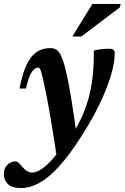

<svg xmlns="http://www.w3.org/2000/svg" viewBox="-81 -690 633 975"><path d="M50.6 -240.3H18.1Q28.5 -295.2 42.8 -334.3Q57.1 -373.5 76.2 -398.1Q95.4 -422.7 119.9 -434.2Q144.4 -445.7 174.8 -445.7Q191.8 -445.7 204 -438.5Q216.1 -431.3 225.6 -413.9Q235.1 -396.5 244.2 -366Q253.4 -335.8 263.2 -287Q272.9 -238.2 284.2 -167.8Q295.5 -97.4 308.2 -1.9L210.1 126.6Q199.1 52 189.8 -6.5Q180.4 -64.9 172.5 -110.3Q164.5 -155.8 157.6 -192Q150.7 -228.2 144.1 -258.6Q135.4 -299.3 130.2 -317.8Q125.1 -336.4 121.4 -341.6Q117.6 -346.7 112.5 -346.7Q101.9 -346.7 91 -336.9Q80.1 -327.1 69.8 -303.9Q59.6 -280.7 50.6 -240.3ZM250.2 23.8 269.3 21Q305 -33.7 329.4 -85.5Q353.9 -137.3 368.7 -190.9Q383.4 -244.5 389.8 -303.8Q396.1 -363.2 395.3 -433.2Q411.3 -437.7 433.4 -440.1Q455.5 -442.5 474.7 -442.5Q488 -442.5 494.7 -437Q501.5 -431.5 501.5 -418.7Q501.5 -393 495.3 -359.9Q489.1 -326.8 476 -286.8Q463 -246.8 442.7 -200.7Q422.5 -154.5 394.8 -103.1Q367 -51.7 330.8 4.5Q270.9 98.1 218.5 155.5Q166.1 212.8 118.8 238.9Q71.4 265 25.7 265Q-20.6 265 -41 244.7Q-61.5 224.4 -61.5 192.7Q-61.5 164.4 -43.4 146.9Q-25.3 129.4 -1.2 129.4Q4.6 129.4 11.9 135.1Q19.1 140.9 32.2 157.1Q45.7 173 58.1 179.7Q70.5 186.4 81.8 186.4Q103.2 186.4 131.6 167.5Q159.9 148.6 190.8 112.3Q221.7 76 250.2 23.8ZM286.4 -504.5 388.2 -670H531.7L527.5 -652.4L331.9 -504.5Z"/></svg>

Font: Newsreader Text
Style: Italic
Weight: 400
Italic angle: -17°
Designer: Hugues Gentile
Foundry: Production Type
Version: Version 1.001